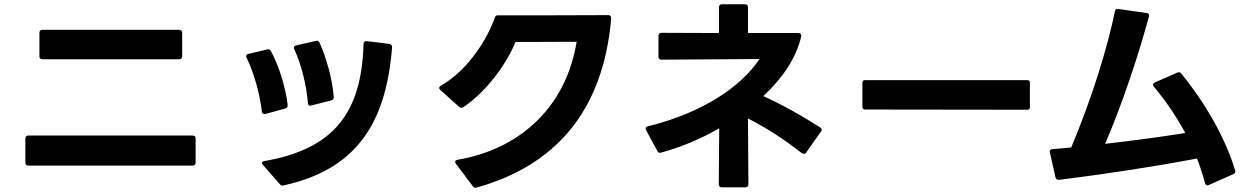

<svg xmlns="http://www.w3.org/2000/svg" viewBox="-20 -825 5880 901"><path d="M113 -48H884C893 -48 898 -53 898 -62V-175C898 -184 893 -189 884 -189H113C104 -189 99 -184 99 -175V-62C99 -53 104 -48 113 -48ZM165 -671V-561C165 -552 170 -547 179 -547H821C830 -547 835 -552 835 -561V-671C835 -680 830 -685 821 -685H179C170 -685 165 -680 165 -671Z M1330 -330V-333C1319 -419 1290 -514 1251 -586C1248 -591 1244 -594 1239 -594C1237 -594 1236 -594 1234 -593L1145 -572C1138 -571 1135 -567 1135 -562C1135 -560 1136 -557 1137 -555C1173 -480 1199 -385 1209 -301C1210 -294 1214 -290 1220 -290H1225L1319 -316C1326 -318 1330 -323 1330 -330ZM1209 -60C1209 -57 1211 -54 1214 -51L1293 39C1297 44 1301 46 1306 46C1308 46 1309 46 1311 45C1643 -28 1791 -235 1820 -603C1820 -612 1816 -618 1807 -619L1701 -632C1692 -633 1686 -628 1686 -619C1677 -292 1543 -125 1220 -69C1213 -68 1209 -64 1209 -60ZM1359 -601C1359 -599 1360 -597 1361 -594C1395 -521 1418 -424 1425 -341C1425 -333 1429 -329 1436 -329C1437 -329 1439 -329 1441 -330L1535 -354C1543 -356 1546 -361 1546 -368V-370C1540 -455 1511 -555 1479 -626C1476 -631 1472 -634 1467 -634C1465 -634 1463 -634 1462 -633L1370 -612C1363 -610 1359 -607 1359 -601Z M2217 55C2576 -45 2809 -293 2848 -736C2849 -748 2844 -754 2835 -754L2526 -753H2317C2309 -753 2304 -750 2302 -742C2268 -646 2181 -499 2048 -422C2043 -419 2041 -416 2041 -412C2041 -409 2043 -406 2046 -403L2134 -324C2138 -321 2141 -319 2145 -319C2148 -319 2151 -320 2154 -322C2261 -393 2357 -524 2399 -628L2686 -629C2636 -321 2418 -124 2126 -75C2119 -74 2116 -71 2116 -66C2116 -63 2117 -61 2119 -57L2199 49C2202 54 2206 56 2212 56C2213 56 2215 56 2217 55Z M3083 -109C3174 -134 3267 -172 3355 -223L3353 39C3353 49 3358 54 3367 54H3478C3487 54 3492 49 3492 39L3490 -269C3575 -226 3659 -172 3743 -106C3747 -104 3750 -103 3753 -103C3756 -103 3760 -105 3763 -109L3832 -207C3835 -210 3836 -213 3836 -216C3836 -220 3833 -224 3829 -227C3747 -280 3645 -337 3562 -374C3650 -456 3717 -552 3740 -655C3742 -664 3737 -670 3727 -670H3490V-791C3490 -800 3485 -805 3476 -805H3368C3359 -805 3354 -800 3354 -791V-670L3084 -671C3075 -671 3070 -666 3070 -657V-559C3070 -550 3075 -545 3084 -545L3544 -548C3460 -421 3282 -297 3020 -232C3013 -230 3010 -227 3010 -222C3010 -219 3010 -217 3012 -214L3065 -116C3068 -111 3072 -108 3078 -108C3079 -108 3081 -108 3083 -109Z M4039 -311 4801 -310C4809 -310 4813 -314 4813 -322V-437C4813 -445 4809 -449 4801 -449H4039C4031 -449 4027 -445 4027 -437V-323C4027 -315 4031 -311 4039 -311Z M4947 19H4950C5142 -5 5374 -39 5597 -81C5612 -44 5624 -5 5635 35C5637 41 5641 45 5646 45C5648 45 5651 44 5653 43L5768 -8C5774 -11 5777 -15 5777 -21C5777 -22 5777 -24 5776 -26C5729 -182 5632 -347 5523 -480C5520 -484 5516 -486 5512 -486C5509 -486 5507 -486 5504 -484L5399 -438C5394 -435 5391 -432 5391 -428C5391 -425 5392 -422 5395 -418C5451 -351 5500 -279 5542 -201C5439 -184 5305 -166 5166 -150C5247 -337 5327 -580 5372 -749C5374 -757 5370 -763 5360 -764L5228 -783C5219 -784 5213 -780 5212 -772C5177 -602 5106 -369 5007 -133L4918 -125C4910 -124 4906 -120 4906 -114C4906 -112 4906 -111 4907 -109L4933 7C4935 15 4940 19 4947 19Z"/></svg>

Font: LINE Seed JP_OTF Bold
Style: Regular
Weight: 700
Designer: LINE & Fontrix & Fontworks
Version: Version 1.009